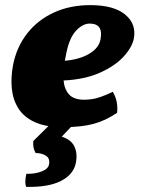

<svg xmlns="http://www.w3.org/2000/svg" viewBox="-20 -487 559 749"><path d="M227 9Q159 9 116 -10.5Q73 -30 51.5 -64.5Q30 -99 26 -142.5Q22 -186 31 -234Q45 -304 86 -356.5Q127 -409 190 -438Q253 -467 332 -467Q424 -467 468.5 -430Q513 -393 502 -336Q495 -302 462 -266Q429 -230 370 -203.5Q311 -177 228 -173Q231 -139 249.5 -118.5Q268 -98 308 -98Q341 -98 370 -108Q399 -118 420 -129Q431 -110 435 -91Q439 -72 437 -47Q391 -16 344 -3.5Q297 9 227 9ZM237 -271Q235 -260 233 -250Q291 -255 328.5 -277.5Q366 -300 372 -333Q384 -395 330 -395Q302 -395 275.5 -366Q249 -337 237 -271ZM82 242Q78 231 79 216.5Q80 202 83 191Q116 192 142 182Q168 172 171 155Q176 132 160 121Q144 110 119 110Q107 89 110 63L190 -16H280L221 46Q258 58 270.5 85Q283 112 276 148Q267 194 217.5 219Q168 244 82 242Z"/></svg>

Font: Vollkorn Black
Style: Italic
Weight: 900
Italic angle: -11°
Designer: Friedrich Althausen
Foundry: Friedrich Althausen
Version: Version 5.000; ttfautohint (v1.8.3)